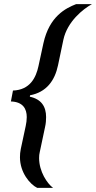

<svg xmlns="http://www.w3.org/2000/svg" viewBox="-20 -763 467 933"><path d="M161 150H238C209 129 170 70 170 5C170 -6 171 -15 173 -23L199 -146C203 -163 204 -180 204 -194C204 -245 181 -281 125 -293L126 -300C205 -315 246 -370 262 -446L288 -570C307 -658 383 -719 427 -743H350C299 -723 220 -684 191 -553L167 -442C155 -386 126 -326 43 -323L33 -270C92 -268 110 -234 110 -194C110 -180 108 -165 105 -151L81 -39C78 -25 77 -12 77 1C77 76 126 133 161 150Z"/></svg>

Font: Saira UNSAM Medium Italic
Style: Regular
Weight: 500
Italic angle: -12°
Designer: Hector Gatti with collaboration of the Omnibus-Type team
Foundry: Omnibus-Type
Version: Version 0.072;PS 000.072;hotconv 1.0.88;makeotf.lib2.5.64775